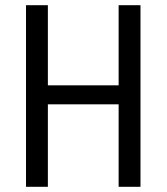

<svg xmlns="http://www.w3.org/2000/svg" viewBox="-20 -718 640 738"><path d="M436 -317H164V0H80V-698H164V-390H436V-698H520V0H436Z"/></svg>

Font: iA Writer Quattro V
Style: Regular
Weight: 400
Designer: Mike Abbink, Paul van der Laan, Pieter van Rosmalen, Oliver Reichenstein
Foundry: Information Architects Inc.
Version: Version 2.000